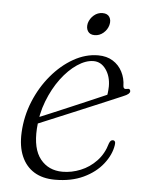

<svg xmlns="http://www.w3.org/2000/svg" viewBox="-48 -655 543 703"><g transform="rotate(5 223.5 -303.5)"><path d="M76 -204.5Q76 -204.5 95.5 -212.8Q115 -221 146.8 -234.2Q178.5 -247.5 215.2 -263.2Q252 -279 287.2 -294Q322.5 -309 348.5 -320.5L341.5 -307.5Q344 -315.5 345.2 -325Q346.5 -334.5 347 -349.5Q347 -386.5 329 -411.8Q311 -437 283.5 -437Q255 -437 223.8 -416Q192.5 -395 165.2 -358.5Q138 -322 119.5 -274.2Q101 -226.5 98 -173Q93.5 -98 123.5 -60.8Q153.5 -23.5 205 -23.5Q238.5 -23.5 271.2 -36.8Q304 -50 329.2 -76.5Q354.5 -103 365.5 -142Q368.5 -149.5 371.8 -152Q375 -154.5 379 -154.5Q384 -154.5 386.5 -150.5Q389 -146.5 387.5 -137.5Q382 -101.5 355.5 -67.8Q329 -34 284.5 -13Q240 8 180 8Q134.5 8 103.2 -11.2Q72 -30.5 56.5 -66.8Q41 -103 43.5 -154Q46.5 -214 69 -268.8Q91.5 -323.5 127.8 -366.5Q164 -409.5 208.2 -434.5Q252.5 -459.5 298.5 -459.5Q330 -459.5 352.5 -445.5Q375 -431.5 387.2 -407.8Q399.5 -384 400 -356Q400 -350.5 403.2 -347.5Q406.5 -344.5 413 -346Q420 -348 423.2 -345.8Q426.5 -343.5 426.5 -338.5Q426.5 -333.5 421.2 -328.8Q416 -324 401 -318Q382.5 -310 352 -297.2Q321.5 -284.5 285.5 -269.2Q249.5 -254 213 -238.8Q176.5 -223.5 146.2 -211Q116 -198.5 97.8 -190.8Q79.5 -183 79.5 -183ZM278.5 -532Q261 -532 253.5 -544Q246 -556 250 -573.5Q255 -591 269 -603Q283 -615 301 -615Q319 -615 326.5 -603Q334 -591 329.5 -573.5Q325 -556.5 310.8 -544.2Q296.5 -532 278.5 -532Z"/></g></svg>

Font: Fraunces ExtraLight
Style: Italic
Weight: 250
Italic angle: -16°
Version: Version 1.000;[b76b70a41]